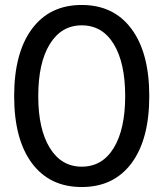

<svg xmlns="http://www.w3.org/2000/svg" viewBox="-20 -735 658 773"><path d="M309 -715Q438 -715 509.5 -618.5Q581 -522 581 -348Q581 -174 509.5 -78Q438 18 309 18Q180 18 108.5 -78Q37 -174 37 -348Q37 -522 108.5 -618.5Q180 -715 309 -715ZM309 -633Q227 -633 180.5 -557.5Q134 -482 134 -348Q134 -215 180.5 -139.5Q227 -64 309 -64Q392 -64 438 -139.5Q484 -215 484 -348Q484 -482 438 -557.5Q392 -633 309 -633Z"/></svg>

Font: Fragment Mono SC
Style: Regular
Weight: 400
Monospace: yes
Designer: Wei Huang based on Nimbus Sans by URW Studio, based on Helvetica by Max Miedinger.
Foundry: Wei Huang
Version: Version 1.012; ttfautohint (v1.8.4.7-5d5b)